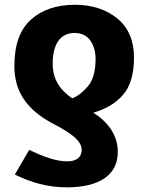

<svg xmlns="http://www.w3.org/2000/svg" viewBox="-20 -576 630 815"><path d="M263.7 219.2C402.3 219.2 480 166.5 480 69.3C480 -4.4 437 -59.1 376 -97.7C430.7 -113.3 473.1 -139.2 503.4 -174.8C533.7 -210.4 548.8 -262.7 548.8 -332C548.8 -403.3 525.4 -458.5 478 -497.6C430.7 -536.1 370.6 -555.7 297.9 -555.7C220.2 -555.7 158.2 -534.7 111.3 -492.7C64.5 -450.7 41 -385.3 41 -295.9C41 -191.9 88.9 -112.8 203.6 -51.8C248.5 -28.8 280.3 -8.8 298.8 8.8C317.4 25.9 326.7 43 326.7 60.1C326.7 86.9 310.1 108.9 265.6 108.9C218.3 108.9 164.1 89.4 104 60.1L43 165C111.8 198.2 179.7 219.2 263.7 219.2ZM286.6 -158.7C237.8 -191.4 203.6 -236.8 203.6 -305.7C203.6 -390.1 237.3 -436 295.9 -436C325.2 -436 347.7 -425.8 362.8 -404.8C377.9 -383.8 385.7 -357.4 385.7 -325.7C385.7 -273.4 374.5 -234.4 352.1 -208.5C329.1 -182.6 307.6 -166 286.6 -158.7Z"/></svg>

Font: Avrile Sans
Style: Bold
Weight: 700
Designer: Monotype Design Team, Google (font), Stefan Peev (BGR Cyrillic), Cristiano Sobral (main changes)
Foundry: The Avrile Sans Project Authors
Version: Version 3.110